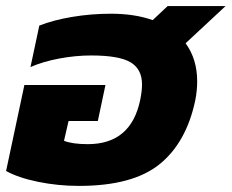

<svg xmlns="http://www.w3.org/2000/svg" viewBox="-38 -595 760 630"><path d="M-18 -34 42 -316H308L283 -198H187L172 -133Q200 -122 250 -122Q392 -122 422 -267Q428 -296 428 -318Q428 -368 390.5 -390.5Q353 -413 261 -413Q210 -413 156.5 -403Q103 -393 62 -375L91 -511Q136 -529 198.5 -539.5Q261 -550 326 -550Q404 -550 463 -529L512 -575H702L571 -453Q609 -401 609 -328Q609 -299 603 -267Q574 -128 486 -56.5Q398 15 221 15Q152 15 86.5 1.5Q21 -12 -18 -34Z"/></svg>

Font: Prompt Bold
Style: Bold Italic
Weight: 700
Italic angle: -12°
Designer: Katatrad Team
Foundry: CadsonDemak
Version: Version 1.000